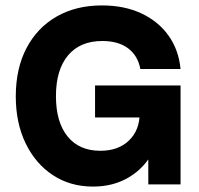

<svg xmlns="http://www.w3.org/2000/svg" viewBox="-20 -680 734 708"><path d="M526.6 -273.1 526.9 0H645.8V-364.9ZM330.5 -364.9V-246.9H629.3L645.8 -364.9ZM38.2 -324.6Q38.2 -226.8 74.4 -151.7Q110.7 -76.6 174.8 -34.3Q238.9 8 323.1 8Q398.4 8 455.6 -26.4Q512.9 -60.8 545.3 -121.9Q577.7 -183.1 577.7 -263.5H495.1Q495.1 -199.9 455.6 -161.9Q416.2 -124 350 -124Q272.1 -124 229.2 -176.8Q186.3 -229.7 186.3 -325.5Q186.3 -422.7 230.9 -475.8Q275.5 -528.8 357.1 -528.8Q416.8 -528.8 452.8 -501.5Q488.7 -474.1 497.5 -425.5H645.8Q638.9 -496.6 601.1 -549.2Q563.3 -601.8 500.7 -630.9Q438.2 -660 356.1 -660Q259.6 -660 188.1 -618.6Q116.6 -577.2 77.4 -502Q38.2 -426.8 38.2 -324.6Z"/></svg>

Font: Overused Grotesk Light
Style: Regular
Weight: 300
Designer: RandomMaerks
Version: Version 0.005